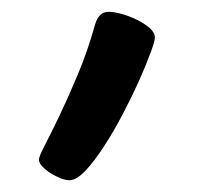

<svg xmlns="http://www.w3.org/2000/svg" viewBox="-20 -123 354 325"><path d="M242.2 -59.1Q242.2 -53.7 234.9 -33.7Q227.5 -13.7 215.6 13.2Q203.6 40 188 69.8Q172.4 99.6 156.2 124.5Q140.1 149.4 124.8 165.8Q109.4 182.1 97.2 182.1Q91.3 182.1 82.5 178.7Q73.7 175.3 65.7 170.2Q57.6 165 51.8 158.9Q45.9 152.8 45.9 147Q45.9 142.1 55.9 122.8Q65.9 103.5 80.6 73Q95.2 42.5 111.8 2.9Q128.4 -36.6 141.1 -82Q144 -91.8 149.4 -97.4Q154.8 -103 164.1 -103Q172.9 -103 186 -99.4Q199.2 -95.7 211.7 -89.6Q224.1 -83.5 233.2 -75.7Q242.2 -67.9 242.2 -59.1Z"/></svg>

Font: Gochi Hand
Style: Regular
Weight: 400
Designer: Juan Pablo del Peral
Foundry: Juan Pablo del Peral
Version: Version 1.001